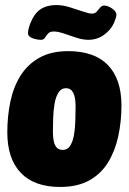

<svg xmlns="http://www.w3.org/2000/svg" viewBox="-20 -734 510 762"><path d="M219 8Q116 8 62.5 -48Q9 -104 9 -209Q9 -272 21 -330Q33 -388 61 -433Q89 -478 135.5 -504.5Q182 -531 251 -531Q355 -531 408.5 -475.5Q462 -420 462 -315Q462 -252 449.5 -194Q437 -136 409.5 -90.5Q382 -45 335 -18.5Q288 8 219 8ZM229 -139Q248 -139 258.5 -155.5Q269 -172 273.5 -198Q278 -224 279 -254.5Q280 -285 280 -312Q280 -384 242 -384Q223 -384 212 -366.5Q201 -349 196.5 -322Q192 -295 191 -265.5Q190 -236 190 -212Q190 -173 199.5 -156Q209 -139 229 -139ZM143 -576Q126 -576 108.5 -582.5Q91 -589 91 -603Q91 -610 93.5 -620Q96 -630 99 -638Q115 -680 140.5 -697Q166 -714 203 -714Q228 -714 256 -705.5Q284 -697 308.5 -688.5Q333 -680 344 -680Q357 -680 364 -688Q371 -696 377.5 -704Q384 -712 394 -712Q407 -712 424.5 -700.5Q442 -689 442 -675Q442 -671 440 -664Q438 -657 433 -644Q420 -615 392.5 -595.5Q365 -576 331 -576Q308 -576 282.5 -584.5Q257 -593 233.5 -601Q210 -609 193 -609Q178 -609 171 -601Q164 -593 158.5 -584.5Q153 -576 143 -576Z"/></svg>

Font: Asap Condensed Condensed Black
Style: Italic
Weight: 900
Width: 3
Italic angle: -6°
Designer: Pablo Cosgaya
Foundry: Omnibus-Type
Version: Version 3.001; ttfautohint (v1.8.4.7-5d5b)